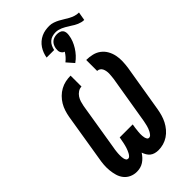

<svg xmlns="http://www.w3.org/2000/svg" viewBox="-317 -1146 1241 1241"><g transform="rotate(-45 303.5 -526.0)"><path d="M341 8Q326 8 311 4Q296 0 284.5 -9Q273 -18 265.5 -31Q258 -44 253 -58Q244 -44 232.5 -31.5Q221 -19 206.5 -9.5Q192 0 176 4Q160 8 144 8Q118 8 95 -2.5Q72 -13 57 -32Q42 -51 35 -75Q28 -99 25.5 -124.5Q23 -150 25 -176Q27 -202 32 -228L85 -553Q89 -576 96.5 -599.5Q104 -623 116.5 -644Q129 -665 147 -683Q165 -701 187 -713Q209 -725 232.5 -730Q256 -735 280 -735V-635Q263 -635 248 -625Q233 -615 223.5 -600.5Q214 -586 209 -569.5Q204 -553 201 -537L148 -212Q146 -203 145 -195Q144 -187 143 -178.5Q142 -170 141.5 -162Q141 -154 141 -145.5Q141 -137 141.5 -129Q142 -121 144 -113Q146 -105 150.5 -98.5Q155 -92 164 -92Q173 -92 179.5 -99.5Q186 -107 190.5 -115.5Q195 -124 198.5 -132.5Q202 -141 205 -150Q208 -159 210 -167.5Q212 -176 214 -185Q216 -194 217.5 -203Q219 -212 221 -221L222 -228H341L340 -221Q338 -212 337 -203Q336 -194 335 -185Q334 -176 333 -167Q332 -158 332 -149.5Q332 -141 332.5 -132.5Q333 -124 335 -115.5Q337 -107 341.5 -99.5Q346 -92 355 -92Q365 -92 372.5 -101Q380 -110 385 -119.5Q390 -129 393.5 -138.5Q397 -148 399.5 -158Q402 -168 404 -178Q406 -188 408 -198L462 -523Q463 -535 464.5 -546.5Q466 -558 466 -569.5Q466 -581 464 -592Q462 -603 457.5 -612.5Q453 -622 444 -628.5Q435 -635 423 -635V-735Q451 -735 478 -728.5Q505 -722 526 -706Q547 -690 560 -667Q573 -644 578.5 -617.5Q584 -591 583 -563Q582 -535 578 -507L524 -182Q520 -159 513.5 -136.5Q507 -114 496 -92.5Q485 -71 468.5 -51.5Q452 -32 431.5 -18.5Q411 -5 388 1.5Q365 8 341 8ZM322 -927H253Q256 -945 262.5 -962.5Q269 -980 279.5 -996Q290 -1012 305 -1025Q320 -1038 337.5 -1046Q355 -1054 373 -1057Q391 -1060 410 -1060Q428 -1060 445.5 -1054Q463 -1048 478 -1040Q493 -1032 508 -1022.5Q523 -1013 538.5 -1004.5Q554 -996 571 -990.5Q588 -985 607 -985L597 -927Q585 -927 573.5 -930Q562 -933 551 -937.5Q540 -942 530 -948Q520 -954 511 -960L496 -969Q487 -975 476.5 -981Q466 -987 455.5 -991.5Q445 -996 433.5 -999Q422 -1002 410 -1002Q394 -1002 378.5 -997.5Q363 -993 351 -982.5Q339 -972 332 -957Q325 -942 322 -927ZM359 -771 317 -819Q331 -830 342.5 -843Q354 -856 363 -871Q355 -873 349 -879Q343 -885 339.5 -892.5Q336 -900 336 -909Q336 -918 337 -927Q339 -939 344.5 -951Q350 -963 360 -971.5Q370 -980 382.5 -983.5Q395 -987 407 -987Q419 -987 430.5 -983.5Q442 -980 449 -971.5Q456 -963 457.5 -951Q459 -939 457 -927Q454 -904 445.5 -882.5Q437 -861 424.5 -841Q412 -821 395.5 -803Q379 -785 359 -771Z"/></g></svg>

Font: Iosevka Slab Extended Oblique
Style: Bold
Weight: 700
Width: 7
Italic angle: -9°
Monospace: yes
Designer: Belleve Invis
Foundry: Belleve Invis
Version: Version 11.1.1; ttfautohint (v1.8.3)